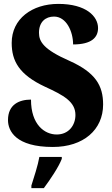

<svg xmlns="http://www.w3.org/2000/svg" viewBox="-20 -744 574 985"><path d="M251 10C408 10 509 -78 509 -208C509 -305 470 -372 336 -432C204 -490 180 -530 180 -576C180 -632 214 -659 257 -659C320 -659 355 -583 355 -516C450 -516 483 -552 483 -600C483 -660 422 -724 279 -724C144 -724 40 -647 40 -524C40 -431 78 -361 211 -299C307 -255 367 -222 367 -154C367 -102 333 -54 271 -54C209 -54 139 -104 139 -233C80 -233 21 -209 21 -128C21 -72 61 10 251 10ZM141 208V221H205C237 178 281 113 297 71V61H182C175 103 153 170 141 208Z"/></svg>

Font: Noto Serif Sinhala Condensed Black
Style: Regular
Weight: 900
Width: 3
Designer: Jelle Bosma - Monotype Design Team
Foundry: Monotype Imaging Inc.
Version: Version 2.007